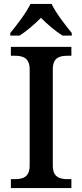

<svg xmlns="http://www.w3.org/2000/svg" viewBox="-20 -951 416 971"><path d="M32 -784V-771H79C114 -793 157 -830 187 -861C217 -830 261 -793 296 -771H343V-784C312 -822 262 -886 241 -931H134C113 -886 63 -822 32 -784ZM35 0H341V-45H322C281 -45 247 -56 247 -113V-600C247 -659 280 -669 322 -669H341V-714H35V-669H55C95 -669 130 -659 130 -600V-113C130 -55 95 -45 55 -45H35Z"/></svg>

Font: Noto Serif Gurmukhi Medium
Style: Regular
Weight: 500
Designer: Vaibhav Singh and the Monotype Design Team
Foundry: Monotype Imaging Inc.
Version: Version 2.004